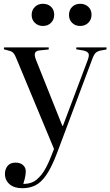

<svg xmlns="http://www.w3.org/2000/svg" viewBox="-20 -763 582 1013"><path d="M98 230Q55 230 30.5 209Q6 188 6 154Q6 130 20 112.5Q34 95 62 95Q87 95 101.5 108Q116 121 116 141Q116 151 113.5 166Q111 181 103 207Q125 208 148.5 199.5Q172 191 198 159.5Q224 128 250 61L265 23L72 -441Q60 -472 52 -481.5Q44 -491 33 -494L0 -503L2 -513H237V-502L189 -497Q170 -495 165 -484Q160 -473 170 -447L309 -99H312L442 -444Q453 -472 446 -482.5Q439 -493 417 -497L382 -503L383 -513H542V-502L509 -496Q493 -492 484 -483.5Q475 -475 464 -444L283 39Q253 119 224.5 160Q196 201 165.5 215.5Q135 230 98 230ZM403 -626Q377 -626 360.5 -642.5Q344 -659 344 -684Q344 -710 360.5 -726.5Q377 -743 403 -743Q429 -743 446 -727Q463 -711 463 -685Q463 -660 446 -643Q429 -626 403 -626ZM206 -626Q181 -626 164 -642.5Q147 -659 147 -684Q147 -710 164 -726.5Q181 -743 206 -743Q233 -743 249.5 -727Q266 -711 266 -685Q266 -660 249.5 -643Q233 -626 206 -626Z"/></svg>

Font: Literata 72pt
Style: Regular
Weight: 400
Designer: Latin by Veronika Burian and Jose Scaglione. Greek by Irene Vlachou. Cyrillic by Vera Evstafieva.
Foundry: TypeTogether
Version: Version 3.002